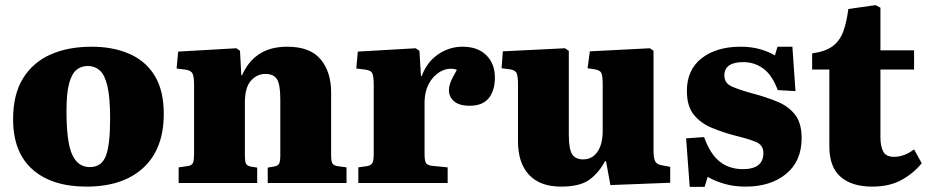

<svg xmlns="http://www.w3.org/2000/svg" viewBox="-20 -713 3612 748"><path d="M317 14Q182 14 106.5 -53Q31 -120 31 -249Q31 -345 69.5 -407.5Q108 -470 176.5 -500.5Q245 -531 337 -531Q420 -531 483.5 -503.5Q547 -476 582.5 -418.5Q618 -361 618 -269Q618 -133 538.5 -59.5Q459 14 317 14ZM330 -62Q375 -62 392 -104.5Q409 -147 409 -251Q409 -333 398.5 -377.5Q388 -422 368.5 -439Q349 -456 322 -456Q296 -456 277.5 -440.5Q259 -425 249 -387Q239 -349 239 -281Q239 -160 261 -111Q283 -62 330 -62Z M676 0V-61L711 -66Q726 -68 731 -77Q736 -86 736 -113V-384Q736 -414 730 -426.5Q724 -439 701 -442L668 -446L674 -512L901 -525L915 -515L920 -420H923Q946 -473 989.5 -502Q1033 -531 1099 -531Q1188 -531 1229 -482Q1270 -433 1270 -353V-107Q1270 -84 1275.5 -75.5Q1281 -67 1300 -65L1330 -61V0H1023V-60L1046 -64Q1062 -66 1067 -75Q1072 -84 1072 -106V-326Q1072 -384 1059 -404.5Q1046 -425 1014 -425Q981 -425 957.5 -398.5Q934 -372 934 -314V-108Q934 -85 938 -76Q942 -67 957 -64L982 -60V0Z M1376 0V-61L1411 -66Q1426 -69 1431 -78.5Q1436 -88 1436 -114V-381Q1436 -413 1431 -426Q1426 -439 1402 -442L1368 -446L1374 -512L1599 -525L1614 -515L1620 -417H1623Q1643 -471 1686.5 -501Q1730 -531 1782 -531Q1841 -531 1874.5 -498Q1908 -465 1908 -411Q1908 -360 1884 -330.5Q1860 -301 1810 -301Q1769 -301 1749 -318.5Q1729 -336 1729 -361Q1729 -376 1735 -392Q1741 -408 1760 -441Q1732 -451 1702.5 -437.5Q1673 -424 1653.5 -391.5Q1634 -359 1634 -311V-113Q1634 -89 1639 -79Q1644 -69 1663 -67L1724 -61V0Z M2166 14Q2084 14 2041 -32Q1998 -78 1998 -163V-386Q1998 -414 1993 -427Q1988 -440 1966 -443L1934 -447L1939 -513L2181 -525L2196 -515V-189Q2196 -132 2209 -112Q2222 -92 2252 -92Q2287 -92 2307.5 -121.5Q2328 -151 2328 -203V-386Q2328 -418 2322.5 -429Q2317 -440 2296 -443L2269 -447L2278 -513L2512 -525L2526 -515V-128Q2526 -97 2532.5 -84.5Q2539 -72 2559 -69L2591 -63V-1L2358 8L2341 -85H2337Q2314 -41 2277 -13.5Q2240 14 2166 14Z M2667 15 2653 -174 2723 -179Q2747 -112 2784.5 -83Q2822 -54 2874 -54Q2954 -54 2954 -117Q2954 -148 2925 -160Q2896 -172 2843 -185Q2796 -197 2753 -215Q2710 -233 2683 -266Q2656 -299 2656 -359Q2656 -441 2713.5 -486Q2771 -531 2865 -531Q2907 -531 2940.5 -521.5Q2974 -512 2999 -497L3009 -531H3067L3079 -358L3010 -362Q2988 -421 2953.5 -446Q2919 -471 2876 -471Q2802 -471 2802 -419Q2802 -389 2831 -376Q2860 -363 2915 -348Q2968 -334 3010.5 -316Q3053 -298 3078 -265.5Q3103 -233 3103 -175Q3103 -85 3042.5 -35.5Q2982 14 2885 14Q2839 14 2801.5 3Q2764 -8 2737 -24L2725 15Z M3378 14Q3299 14 3255 -24Q3211 -62 3211 -143V-442H3144V-505Q3195 -512 3223 -532.5Q3251 -553 3264.5 -588.5Q3278 -624 3285 -678L3391 -693L3410 -683V-517H3541V-442H3410V-178Q3410 -143 3421 -122.5Q3432 -102 3463 -102Q3503 -102 3541 -131L3571 -77Q3538 -37 3491.5 -11.5Q3445 14 3378 14Z"/></svg>

Font: Literata 36pt ExtraBold
Style: Regular
Weight: 800
Designer: Latin by Veronika Burian and Jose Scaglione. Greek by Irene Vlachou. Cyrillic by Vera Evstafieva.
Foundry: TypeTogether
Version: Version 3.002